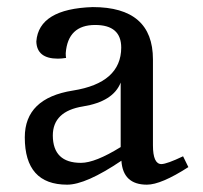

<svg xmlns="http://www.w3.org/2000/svg" viewBox="-20 -499 559 529"><path d="M203.1 -50.3Q242.2 -50.3 312.5 -93.8V-271.5Q292 -219.2 208.7 -205.8Q125.5 -192.4 125.5 -125.5Q126 -50.3 203.1 -50.3ZM384.8 9.8Q318.8 9.8 314.5 -56.2Q216.8 9.8 165 9.8Q48.3 9.8 48.3 -120.6Q48.3 -228.5 180.9 -249.5Q313.5 -270.5 314 -367.7Q314 -430.2 242.2 -430.2Q167 -430.2 161.1 -352.5Q161.1 -343.3 162.1 -339.4Q149.4 -337.4 139.6 -337.4Q81.5 -337.4 80.1 -384.8Q86.9 -474.6 235.4 -479.5Q401.4 -479.5 401.4 -335.4V-98.6Q401.4 -46.9 424.8 -46.9Q440.4 -47.4 484.4 -68.4L499 -38.6Q423.8 9.8 384.8 9.8Z"/></svg>

Font: Almanac
Style: Regular
Weight: 400
Designer: Eden's Almanac
Version: Version 3.501;March 28, 2021;FontCreator 13.0.0.2683 64-bit